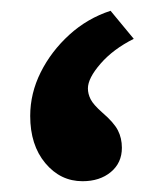

<svg xmlns="http://www.w3.org/2000/svg" viewBox="-20 -317 307 356"><path d="M185 -297 228 -245Q190 -226 166.5 -199Q143 -172 143 -153Q143 -143 148 -133Q153 -123 170 -108Q191 -90 198.5 -75.5Q206 -61 206 -43Q206 -15 185.5 2Q165 19 133 19Q92 19 64 -14.5Q36 -48 36 -102Q36 -144 55.5 -183Q75 -222 108.5 -252.5Q142 -283 185 -297Z"/></svg>

Font: Lexend SemiBold
Style: Regular
Weight: 600
Designer: Bonnie Shaver-Troup, Thomas Jockin
Foundry: Lexend
Version: Version 1.005; ttfautohint (v1.8.3)